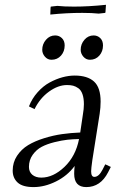

<svg xmlns="http://www.w3.org/2000/svg" viewBox="-20 -763 495 790"><path d="M32.2 -61Q32.2 -94.7 50 -121.8Q67.9 -148.9 95.7 -165.8Q123.5 -182.6 161.4 -194.3Q199.2 -206.1 235.6 -211.2Q272 -216.3 310.1 -217.8L320.8 -290Q325.2 -315.4 325.2 -334Q325.2 -358.9 319.3 -375.5Q313.5 -392.1 302.5 -399.9Q291.5 -407.7 280.8 -410.4Q270 -413.1 255.9 -413.1Q219.2 -413.1 181.9 -386.2Q144.5 -359.4 122.1 -314L99.1 -325.2Q111.8 -357.9 134.8 -383.5Q157.7 -409.2 184.3 -423.6Q210.9 -438 237.1 -445.1Q263.2 -452.1 287.1 -452.1Q339.8 -452.1 366.9 -427.5Q394 -402.8 394 -345.2Q394 -320.3 390.1 -294.9L359.9 -104Q355 -68.8 355 -58.1Q355 -35.2 368.2 -35.2Q386.7 -35.2 401.9 -64.9L413.1 -86.9L436 -76.2L424.8 -54.2Q393.6 6.8 335 6.8Q285.2 6.8 285.2 -47.9Q285.2 -60.5 287.1 -80.1Q257.3 -39.6 210.4 -16.4Q163.6 6.8 118.2 6.8Q72.8 6.8 52.5 -12Q32.2 -30.8 32.2 -61ZM99.1 -76.2Q99.1 -55.7 113 -43.9Q127 -32.2 149.9 -32.2Q199.2 -32.2 245.4 -76.4Q291.5 -120.6 305.2 -190.9Q279.8 -190.4 257.1 -188Q234.4 -185.5 203.9 -178Q173.3 -170.4 151.6 -158.9Q129.9 -147.5 114.5 -126Q99.1 -104.5 99.1 -76.2ZM153.8 -558.1Q153.8 -581.5 169.2 -599.4Q184.6 -617.2 207 -617.2Q223.1 -617.2 234.6 -606.2Q246.1 -595.2 246.1 -576.2Q246.1 -551.3 231 -534.2Q215.8 -517.1 191.9 -517.1Q175.8 -517.1 164.8 -529.8Q153.8 -542.5 153.8 -558.1ZM187 -703.1 188 -731 189 -735.8 215.8 -738.8Q242.7 -735.8 284.2 -735.8Q344.7 -735.8 416 -743.2L414.1 -714.8L413.1 -710L386.2 -707Q359.4 -710 318.8 -710Q253.9 -710 187 -703.1ZM312 -558.1Q312 -581.5 327.4 -599.4Q342.8 -617.2 365.2 -617.2Q381.3 -617.2 392.6 -606.2Q403.8 -595.2 403.8 -576.2Q403.8 -551.3 388.7 -534.2Q373.5 -517.1 350.1 -517.1Q334 -517.1 323 -529.8Q312 -542.5 312 -558.1Z"/></svg>

Font: Dihjauti S
Style: Italic
Weight: 400
Italic angle: -9°
Designer: T. Christopher White
Version: Version 3.0.0